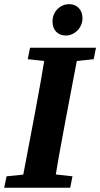

<svg xmlns="http://www.w3.org/2000/svg" viewBox="-42 -881 471 901"><path d="M-22.3 0H287.4L298.2 -53.6L163.2 -68.6H134.4L-11.2 -53.6L-22.3 0ZM55.5 0H209.2C226 -103 244.7 -207 264.4 -310.7L330.2 -657.1H175.8C159.1 -554.1 141.1 -450.1 121.4 -347.1L55.5 0ZM88.2 -603.2 229.3 -588.2H258.3L397.6 -603.2L408.5 -657.1H99.1L88.2 -603.2ZM267 -714.2C307 -714.2 345.1 -749.5 345.1 -795.4C345.1 -834.4 320.2 -861.5 282.5 -861.5C241 -861.5 204.4 -827.4 204.4 -780.3C204.4 -738.4 230.7 -714.2 267 -714.2Z"/></svg>

Font: Source Serif 4 Variable
Style: Italic
Weight: 400
Italic angle: -12°
Designer: Frank Grießhammer
Foundry: Adobe Systems Incorporated
Version: Version 4.004;hotconv 1.0.116;makeotfexe 2.5.65601